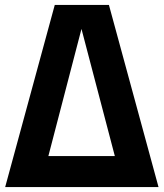

<svg xmlns="http://www.w3.org/2000/svg" viewBox="-20 -760 665 780"><path d="M422.5 -740 624 0H1L202.5 -740ZM311 -642.5 176.5 -126H446.5Z"/></svg>

Font: Encode Sans Condensed
Style: Bold
Weight: 700
Width: 3
Designer: Multiple Designers
Foundry: Impallari Type
Version: Version 2.000